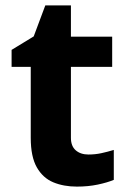

<svg xmlns="http://www.w3.org/2000/svg" viewBox="-20 -682 474 712"><path d="M308 -109Q333 -109 356 -114Q379 -119 402 -126V-15Q378 -5 342.5 2.5Q307 10 265 10Q216 10 177.5 -6Q139 -22 116.5 -61.5Q94 -101 94 -171V-434H23V-497L105 -547L148 -662H243V-546H396V-434H243V-171Q243 -140 261 -124.5Q279 -109 308 -109Z"/></svg>

Font: Noto Sans Bamum
Style: Regular
Weight: 400
Designer: Monotype Design Team
Foundry: Monotype Imaging Inc.
Version: Version 2.001